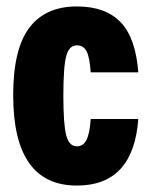

<svg xmlns="http://www.w3.org/2000/svg" viewBox="-20 -567 467 597"><path d="M219 10Q21 10 21 -271Q21 -414 71 -480.5Q121 -547 219 -547Q308 -547 355 -498Q402 -449 410 -342H262Q259 -388 249.5 -407Q240 -426 219 -426Q195 -426 186 -393Q177 -360 177 -269Q177 -180 186 -146Q195 -112 219 -112Q239 -112 249 -132Q259 -152 262 -197H410Q395 10 219 10Z"/></svg>

Font: Mona Sans Condensed ExtraBold
Style: Regular
Weight: 800
Width: 3
Designer: Deni Anggara
Foundry: GitHub
Version: Version 1.001;gftools[0.9.33]